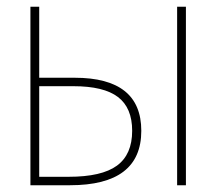

<svg xmlns="http://www.w3.org/2000/svg" viewBox="-20 -548 640 568"><path d="M70 0V-528H96V-318H201Q398 -318 398 -161Q398 0 187 0ZM504 0V-528H530V0ZM96 -25H183Q281 -25 326 -58Q371 -91 371 -161Q371 -229 329 -261Q287 -293 197 -293H96Z"/></svg>

Font: Noto Sans Mono Thin
Style: Regular
Weight: 100
Designer: Monotype Design Team
Foundry: Monotype Imaging Inc.
Version: Version 2.014